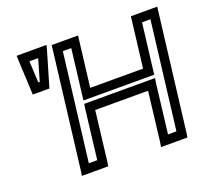

<svg xmlns="http://www.w3.org/2000/svg" viewBox="-121 -833 1090 1007"><g transform="rotate(-20 423.5 -329.5)"><path d="M765 0 844 -649 847 -674H822H725H700L697 -649L666 -394H371L402 -649L405 -674H380H283H258L255 -649L176 0L172 25H197H294H319L323 0L356 -276H651L618 0L614 25H639H736H761L765 0ZM718 -25H671L704 -301L708 -326H683H338H313L309 -301L276 -25H229L302 -624H349L318 -369L315 -344H340H685H710L713 -369L744 -624H791L718 -25ZM175 -485 225 -655 233 -684H203H95H66L67 -655L75 -485L76 -464H97H147H169L175 -485ZM133 -514H125L119 -634H168L133 -514Z"/></g></svg>

Font: Gamestation Display Outline
Style: Italic
Weight: 400
Designer: Jonas Hecksher
Foundry: Jonas Hecksher, Playtypeª, e-types AS
Version: Version 1.003